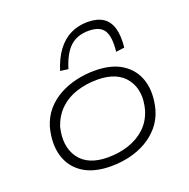

<svg xmlns="http://www.w3.org/2000/svg" viewBox="-134 -884 1004 1021"><g transform="rotate(-20 368.0 -374.0)"><path d="M325 8Q228 8 167.5 -31.5Q107 -71 86.5 -141Q66 -211 89 -300Q105 -353 137.5 -390.5Q170 -428 213.5 -452Q257 -476 308.5 -488Q360 -500 413 -500Q510 -500 570 -460.5Q630 -421 650.5 -352Q671 -283 648 -194Q632 -140 599.5 -102.5Q567 -65 524 -40.5Q481 -16 430 -4Q379 8 325 8ZM325 -42Q388 -42 442.5 -60Q497 -78 537 -115Q577 -152 595 -210Q623 -314 573.5 -382Q524 -450 410 -450Q349 -450 294 -432.5Q239 -415 200 -378Q161 -341 141 -284Q115 -178 163.5 -110Q212 -42 325 -42ZM287 -555 242 -561Q262 -626 294.5 -669.5Q327 -713 370.5 -734.5Q414 -756 467 -756Q521 -756 554 -734.5Q587 -713 599.5 -669.5Q612 -626 605 -561L557 -555Q566 -637 543.5 -673.5Q521 -710 456 -710Q392 -710 352 -673.5Q312 -637 287 -555Z"/></g></svg>

Font: Nunito Sans 7pt Expanded ExtraLight
Style: Italic
Weight: 250
Width: 7
Italic angle: -9°
Designer: Vernon Adams
Foundry: Vernon Adams
Version: Version 3.101;gftools[0.9.27]